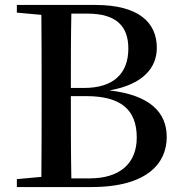

<svg xmlns="http://www.w3.org/2000/svg" viewBox="-20 -755 732 775"><path d="M48 -704 147 -695C148 -596 148 -496 148 -396V-349C148 -245 148 -142 147 -41L48 -32V0H349C579 0 653 -100 653 -202C653 -301 586 -371 422 -390C562 -415 613 -485 613 -562C613 -664 540 -735 365 -735H48ZM266 -367H328C468 -367 532 -312 532 -200C532 -93 461 -35 342 -35H268C266 -138 266 -244 266 -367ZM268 -700H333C451 -700 498 -648 498 -559C498 -458 438 -400 319 -400H266C266 -504 266 -603 268 -700Z"/></svg>

Font: Noto Serif CJK JP SemiBold
Style: Regular
Weight: 600
Designer: Ryoko NISHIZUKA 西塚涼子 (kana & ideographs); Frank Grießhammer (Latin, Greek & Cyrillic); Wenlong ZHANG 张文龙 (bopomofo); San
Foundry: Adobe
Version: Version 2.001;hotconv 1.1.0;makeotfexe 2.6.0